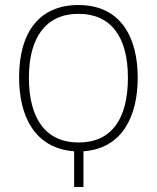

<svg xmlns="http://www.w3.org/2000/svg" viewBox="-20 -744 624 764"><path d="M275 0H312V-142C467 -153 528 -282 528 -435C528 -592 463 -724 292 -724C139 -724 56 -619 56 -436C56 -286 115 -154 275 -142ZM293 -177C162 -177 95 -272 95 -435C95 -595 163 -689 292 -689C421 -689 489 -598 489 -435C489 -271 424 -177 293 -177Z"/></svg>

Font: Noto Sans Condensed ExtraLight
Style: Regular
Weight: 200
Width: 3
Designer: Monotype Design Team
Foundry: Monotype Imaging Inc.
Version: Version 2.013